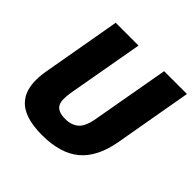

<svg xmlns="http://www.w3.org/2000/svg" viewBox="-185 -889 1071 1071"><g transform="rotate(45 350.5 -353.0)"><path d="M90 -53Q50 -99 50 -180Q50 -216 58 -259L139 -720H319L238 -263Q234 -238 234 -211Q234 -141 318 -141Q368 -141 398 -167Q428 -193 440 -263L521 -720H701L620 -259Q595 -119 515.5 -52.5Q436 14 291 14Q146 14 90 -53Z"/></g></svg>

Font: Fugaz One
Style: Regular
Weight: 400
Designer: Daniel Hernandez
Foundry: Daniel Hernandez
Version: Version 1.002